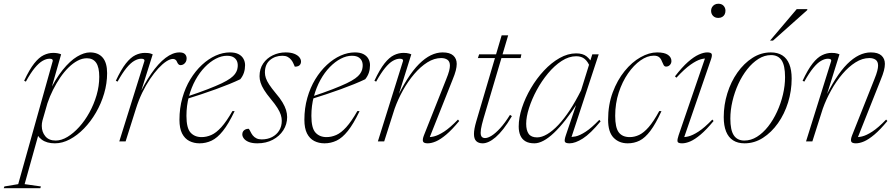

<svg xmlns="http://www.w3.org/2000/svg" viewBox="-98 -738 4676 1002"><path d="M123.5 -108.5Q121.5 -101.5 120.8 -94.5Q120 -87.5 120 -81Q120 -49.5 138.5 -27Q157 -4.5 192.5 -4.5Q222.5 -4.5 254 -23.5Q285.5 -42.5 315.2 -75.2Q345 -108 368.5 -150.8Q392 -193.5 406 -241.2Q420 -289 420 -337.5Q420 -387 403.8 -410.5Q387.5 -434 355.5 -434Q331 -434 307 -421.2Q283 -408.5 259.8 -385.8Q236.5 -363 216.2 -333.2Q196 -303.5 178.8 -269.2Q161.5 -235 149.5 -199ZM89 -56.5 108 -54.5 30.5 223 115.5 235 112.5 244H-78.5L-75 235L-3 223L177.5 -420.5Q177.5 -427 173.2 -429.2Q169 -431.5 160 -431.5Q143.5 -431.5 124.2 -420.5Q105 -409.5 83.2 -383.2Q61.5 -357 37 -312L28 -316.5Q55.5 -375.5 80.5 -407Q105.5 -438.5 130 -450.2Q154.5 -462 179.5 -462Q192 -462 202.8 -460Q213.5 -458 221 -454.5L161 -244L154.5 -249.5Q191 -326 229.2 -373.2Q267.5 -420.5 304.2 -442.5Q341 -464.5 371.5 -464.5Q414.5 -464.5 437.8 -437.5Q461 -410.5 461 -356.5Q461 -303 445.5 -250.2Q430 -197.5 402.8 -150.5Q375.5 -103.5 340.5 -67.5Q305.5 -31.5 266.5 -10.8Q227.5 10 188.5 10Q146 10 120 -9.2Q94 -28.5 89 -56.5Z M656 -420.5Q656.5 -426.5 652 -429Q647.5 -431.5 638.5 -431.5Q622 -431.5 602.8 -420.5Q583.5 -409.5 562 -383.2Q540.5 -357 515.5 -312L506.5 -316.5Q534 -375.5 559 -407Q584 -438.5 608.5 -450.2Q633 -462 658 -462Q666.5 -462 674.2 -461.2Q682 -460.5 688.2 -458.5Q694.5 -456.5 699 -454.5L626 -222.5H619Q653.5 -299 690.8 -353Q728 -407 765.8 -435.8Q803.5 -464.5 838.5 -464.5Q858 -464.5 867 -455.8Q876 -447 876 -433Q876 -422.5 871.5 -414.8Q867 -407 859.8 -402.5Q852.5 -398 844.5 -398Q838 -398 833.5 -402.5Q829 -407 826 -414.5Q823.5 -422 817.8 -426.2Q812 -430.5 805 -430.5Q789.5 -430.5 769.8 -417.5Q750 -404.5 728.2 -381Q706.5 -357.5 684.8 -325.2Q663 -293 644.2 -254.2Q625.5 -215.5 612 -172.5L557.5 0H524.5Z M1086.5 -447Q1058 -447 1028.2 -431.5Q998.5 -416 971 -387.8Q943.5 -359.5 922 -320.5Q900.5 -281.5 887.8 -234Q875 -186.5 875 -133.5Q875 -69.5 896.5 -46Q918 -22.5 954 -22.5Q979.5 -22.5 1004.8 -33.5Q1030 -44.5 1057 -74.2Q1084 -104 1115 -158.5L1126.5 -158Q1094.5 -91 1065.2 -54.5Q1036 -18 1006.2 -4Q976.5 10 943.5 10Q914 10 890 -2.2Q866 -14.5 852.2 -41.5Q838.5 -68.5 838.5 -113Q838.5 -173.5 853.8 -227.2Q869 -281 895.5 -324.5Q922 -368 956 -399.5Q990 -431 1027.5 -447.8Q1065 -464.5 1102 -464.5Q1129.5 -464.5 1146.8 -455.5Q1164 -446.5 1172.5 -431.2Q1181 -416 1181 -398Q1181 -377 1175 -358.8Q1169 -340.5 1156 -324.5Q1131 -312.5 1098.5 -299.2Q1066 -286 1028.8 -272.5Q991.5 -259 952.5 -246Q913.5 -233 876 -221.5L876.5 -233.5Q941 -255 985.5 -272.2Q1030 -289.5 1058.8 -303.2Q1087.5 -317 1104 -329Q1120.5 -341 1128.2 -351.8Q1136 -362.5 1139.5 -373.5Q1145 -393.5 1141.5 -410Q1138 -426.5 1124.5 -436.8Q1111 -447 1086.5 -447Z M1200 -66Q1204.5 -61 1209 -51.2Q1213.5 -41.5 1221 -31.5Q1229 -21.5 1240.5 -16Q1252 -10.5 1267.5 -10.5Q1298.5 -10.5 1322 -22.8Q1345.5 -35 1359 -56.8Q1372.5 -78.5 1372.5 -107.5Q1372.5 -122.5 1367.5 -138.5Q1362.5 -154.5 1350 -174.5Q1337.5 -194.5 1315 -221.5Q1293 -248 1280 -269Q1267 -290 1261.8 -307.2Q1256.5 -324.5 1256.5 -340Q1256.5 -379 1275.5 -406.8Q1294.5 -434.5 1325.8 -449.5Q1357 -464.5 1392.5 -464.5Q1419.5 -464.5 1437.2 -457.5Q1455 -450.5 1464 -439.5Q1473 -428.5 1473 -416.5Q1473 -409 1469.5 -402.8Q1466 -396.5 1458.8 -393.2Q1451.5 -390 1440.5 -390Q1437.5 -396 1433.5 -406Q1429.5 -416 1421.5 -426Q1413.5 -436 1402.5 -441.5Q1391.5 -447 1376 -447Q1337.5 -447 1311 -424.5Q1284.5 -402 1284.5 -359.5Q1284.5 -345.5 1289.5 -330.5Q1294.5 -315.5 1306.8 -296.8Q1319 -278 1341 -251.5Q1363.5 -225.5 1376.2 -204Q1389 -182.5 1394.8 -163.8Q1400.5 -145 1400.5 -127Q1400.5 -89.5 1380.5 -58.2Q1360.5 -27 1325.5 -8.5Q1290.5 10 1245 10Q1218.5 10 1201.2 3.2Q1184 -3.5 1175.2 -14.5Q1166.5 -25.5 1166.5 -37Q1166.5 -45.5 1170.5 -52Q1174.5 -58.5 1182 -62.2Q1189.5 -66 1200 -66Z M1738.5 -447Q1710 -447 1680.2 -431.5Q1650.5 -416 1623 -387.8Q1595.5 -359.5 1574 -320.5Q1552.5 -281.5 1539.8 -234Q1527 -186.5 1527 -133.5Q1527 -69.5 1548.5 -46Q1570 -22.5 1606 -22.5Q1631.5 -22.5 1656.8 -33.5Q1682 -44.5 1709 -74.2Q1736 -104 1767 -158.5L1778.5 -158Q1746.5 -91 1717.2 -54.5Q1688 -18 1658.2 -4Q1628.5 10 1595.5 10Q1566 10 1542 -2.2Q1518 -14.5 1504.2 -41.5Q1490.5 -68.5 1490.5 -113Q1490.5 -173.5 1505.8 -227.2Q1521 -281 1547.5 -324.5Q1574 -368 1608 -399.5Q1642 -431 1679.5 -447.8Q1717 -464.5 1754 -464.5Q1781.5 -464.5 1798.8 -455.5Q1816 -446.5 1824.5 -431.2Q1833 -416 1833 -398Q1833 -377 1827 -358.8Q1821 -340.5 1808 -324.5Q1783 -312.5 1750.5 -299.2Q1718 -286 1680.8 -272.5Q1643.5 -259 1604.5 -246Q1565.5 -233 1528 -221.5L1528.5 -233.5Q1593 -255 1637.5 -272.2Q1682 -289.5 1710.8 -303.2Q1739.5 -317 1756 -329Q1772.5 -341 1780.2 -351.8Q1788 -362.5 1791.5 -373.5Q1797 -393.5 1793.5 -410Q1790 -426.5 1776.5 -436.8Q1763 -447 1738.5 -447Z M1865 -312 1856 -316.5Q1883.5 -375.5 1908.5 -407Q1933.5 -438.5 1958 -450.2Q1982.5 -462 2007.5 -462Q2016 -462 2023.5 -461.2Q2031 -460.5 2037.5 -458.5Q2044 -456.5 2048.5 -454.5L1974.5 -218L1966 -211.5Q1997 -277 2027.5 -325Q2058 -373 2088.8 -403.8Q2119.5 -434.5 2150.2 -449.5Q2181 -464.5 2212 -464.5Q2249.5 -464.5 2267.5 -448.2Q2285.5 -432 2285.5 -404.5Q2285.5 -389 2280.5 -369.5Q2275.5 -350 2263.5 -321L2139.5 -9L2127.5 -23.5Q2143 -20.5 2165.8 -25.8Q2188.5 -31 2219.8 -51.2Q2251 -71.5 2292 -114L2298.5 -106.5Q2261 -61 2231 -35.8Q2201 -10.5 2177.2 -0.2Q2153.5 10 2134 10Q2113 10 2109.5 -0.2Q2106 -10.5 2114.5 -32L2230.5 -324Q2241.5 -351 2245.8 -367.8Q2250 -384.5 2250 -395.5Q2250 -417 2237.2 -426Q2224.5 -435 2204.5 -435Q2168 -435 2132.2 -412.5Q2096.5 -390 2064 -352Q2031.5 -314 2005.2 -267Q1979 -220 1961.5 -171L1907 0H1874L2005.5 -420.5Q2006 -426.5 2001.5 -429Q1997 -431.5 1988 -431.5Q1971.5 -431.5 1952.2 -420.5Q1933 -409.5 1911.5 -383.2Q1890 -357 1865 -312Z M2396 -435 2402.5 -454.5H2623L2619 -435ZM2425.5 -120Q2420.5 -102.5 2417 -88.5Q2413.5 -74.5 2412 -64Q2410.5 -53.5 2410.5 -45.5Q2410.5 -30 2416.5 -23.8Q2422.5 -17.5 2433.5 -17.5Q2448 -17.5 2468 -30Q2488 -42.5 2512.5 -69.2Q2537 -96 2563.5 -138.5L2573.5 -132Q2550.5 -92.5 2529.2 -65.5Q2508 -38.5 2488.8 -22Q2469.5 -5.5 2452.5 2.2Q2435.5 10 2421 10Q2399.5 10 2387.5 -1.5Q2375.5 -13 2375.5 -39Q2375.5 -51.5 2378.5 -67.8Q2381.5 -84 2387.5 -104.5L2520 -553.5H2554Z M2855.5 -33.5 2914.5 -207.5H2920.5Q2886 -153.5 2854 -112.8Q2822 -72 2793.2 -44.8Q2764.5 -17.5 2738.8 -3.8Q2713 10 2691 10Q2662 10 2644 -0.8Q2626 -11.5 2617.5 -31.2Q2609 -51 2609 -77.5Q2609 -123.5 2626 -175.5Q2643 -227.5 2672.8 -278Q2702.5 -328.5 2740.8 -369.5Q2779 -410.5 2822.2 -435Q2865.5 -459.5 2909 -459.5Q2943.5 -459.5 2963.2 -443.8Q2983 -428 2997 -399.5L2982 -386.5Q2970.5 -416 2953.5 -430.2Q2936.5 -444.5 2909 -444.5Q2871 -444.5 2833.2 -420Q2795.5 -395.5 2762 -355.2Q2728.5 -315 2703 -267.8Q2677.5 -220.5 2662.8 -174.2Q2648 -128 2648 -92Q2648 -57.5 2661.2 -39.2Q2674.5 -21 2705 -21Q2729.5 -21 2757.8 -37.8Q2786 -54.5 2815.8 -86Q2845.5 -117.5 2875.5 -163Q2905.5 -208.5 2934.5 -266.5L2979.5 -411L2993 -454.5H3026.5L2880 -9L2867.5 -24Q2884 -21.5 2906.2 -26.2Q2928.5 -31 2958.8 -50.8Q2989 -70.5 3029.5 -112.5L3036.5 -105Q2983.5 -40.5 2943.8 -15.2Q2904 10 2874.5 10Q2853 10 2849.8 1.2Q2846.5 -7.5 2855.5 -33.5Z M3314 -447.5Q3280 -447.5 3244.8 -422.8Q3209.5 -398 3179.5 -354.8Q3149.5 -311.5 3131 -254.8Q3112.5 -198 3112.5 -133.5Q3112.5 -72 3131.2 -47.2Q3150 -22.5 3188.5 -22.5Q3213.5 -22.5 3237.8 -34Q3262 -45.5 3287.5 -74.8Q3313 -104 3342.5 -158.5L3354 -158Q3324 -92 3296.2 -55.2Q3268.5 -18.5 3240 -4.2Q3211.5 10 3178 10Q3132.5 10 3104 -19.5Q3075.5 -49 3075.5 -113Q3075.5 -191 3099.5 -255.5Q3123.5 -320 3161.8 -367Q3200 -414 3244.8 -439.2Q3289.5 -464.5 3331.5 -464.5Q3369.5 -464.5 3387.8 -451.8Q3406 -439 3406 -419.5Q3406 -407.5 3398 -399Q3390 -390.5 3378 -390.5Q3370 -390.5 3365.5 -398.2Q3361 -406 3356 -418.5Q3351.5 -431.5 3342 -439.5Q3332.5 -447.5 3314 -447.5Z M3443.5 -32 3586 -447.5 3599 -432Q3583 -435 3560 -428.8Q3537 -422.5 3505.8 -400.5Q3474.5 -378.5 3432 -332.5L3424.5 -339.5Q3461.5 -387.5 3492.5 -414.8Q3523.5 -442 3548.8 -453.2Q3574 -464.5 3592.5 -464.5Q3612.5 -464.5 3616 -456.5Q3619.5 -448.5 3612.5 -428L3468 -8.5L3455 -23.5Q3470.5 -20.5 3493.2 -25.8Q3516 -31 3547.2 -51.2Q3578.5 -71.5 3619.5 -114L3626 -106.5Q3588.5 -61 3558.5 -35.8Q3528.5 -10.5 3504.8 -0.2Q3481 10 3461.5 10Q3439.5 10 3437.8 0Q3436 -10 3443.5 -32ZM3613 -682Q3613 -692 3617.8 -700.2Q3622.5 -708.5 3631 -713.5Q3639.5 -718.5 3650.5 -718.5Q3668.5 -718.5 3678.2 -707.8Q3688 -697 3688 -682Q3688 -671.5 3683.8 -663Q3679.5 -654.5 3671 -649.5Q3662.5 -644.5 3650.5 -644.5Q3633.5 -644.5 3623.2 -655.2Q3613 -666 3613 -682Z M3925 -464.5Q3960.5 -464.5 3984.8 -449Q4009 -433.5 4021.2 -403Q4033.5 -372.5 4033.5 -328Q4033.5 -264 4014.8 -203.5Q3996 -143 3962 -95Q3928 -47 3883.5 -18.5Q3839 10 3787.5 10Q3752 10 3727.8 -5.5Q3703.5 -21 3691.2 -51.8Q3679 -82.5 3679 -127Q3679 -190.5 3697.8 -251Q3716.5 -311.5 3750.5 -359.5Q3784.5 -407.5 3829 -436Q3873.5 -464.5 3925 -464.5ZM3786.5 -4.5Q3821 -4.5 3852.5 -24.2Q3884 -44 3910.8 -78Q3937.5 -112 3957.2 -155Q3977 -198 3988 -244.5Q3999 -291 3999 -335.5Q3999 -396.5 3980.8 -423.5Q3962.5 -450.5 3926 -450.5Q3891.5 -450.5 3860 -430.5Q3828.5 -410.5 3801.8 -376.8Q3775 -343 3755.2 -300Q3735.5 -257 3724.5 -210.2Q3713.5 -163.5 3713.5 -119Q3713.5 -58.5 3731.8 -31.5Q3750 -4.5 3786.5 -4.5ZM3920.5 -526 4060 -690.5H4115.5L4114.5 -685L3936 -526Z M4099.5 -312 4090.5 -316.5Q4118 -375.5 4143 -407Q4168 -438.5 4192.5 -450.2Q4217 -462 4242 -462Q4250.5 -462 4258 -461.2Q4265.5 -460.5 4272 -458.5Q4278.5 -456.5 4283 -454.5L4209 -218L4200.5 -211.5Q4231.5 -277 4262 -325Q4292.5 -373 4323.2 -403.8Q4354 -434.5 4384.8 -449.5Q4415.5 -464.5 4446.5 -464.5Q4484 -464.5 4502 -448.2Q4520 -432 4520 -404.5Q4520 -389 4515 -369.5Q4510 -350 4498 -321L4374 -9L4362 -23.5Q4377.5 -20.5 4400.2 -25.8Q4423 -31 4454.2 -51.2Q4485.5 -71.5 4526.5 -114L4533 -106.5Q4495.5 -61 4465.5 -35.8Q4435.5 -10.5 4411.8 -0.2Q4388 10 4368.5 10Q4347.5 10 4344 -0.2Q4340.5 -10.5 4349 -32L4465 -324Q4476 -351 4480.2 -367.8Q4484.5 -384.5 4484.5 -395.5Q4484.5 -417 4471.8 -426Q4459 -435 4439 -435Q4402.5 -435 4366.8 -412.5Q4331 -390 4298.5 -352Q4266 -314 4239.8 -267Q4213.5 -220 4196 -171L4141.5 0H4108.5L4240 -420.5Q4240.5 -426.5 4236 -429Q4231.5 -431.5 4222.5 -431.5Q4206 -431.5 4186.8 -420.5Q4167.5 -409.5 4146 -383.2Q4124.5 -357 4099.5 -312Z"/></svg>

Font: Newsreader 36pt ExtraLight
Style: Italic
Weight: 250
Italic angle: -17°
Designer: Hugues Gentile
Foundry: Production Type
Version: Version 1.003